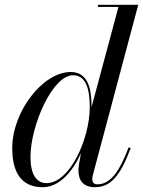

<svg xmlns="http://www.w3.org/2000/svg" viewBox="-20 -770 596 800"><path d="M361.5 -324.5C361.5 -402.5 346 -470 274.5 -470C158.5 -470 31 -305.5 31 -152.5C31 -51 69.5 10 158 10C226 10 281.5 -52.5 317.5 -131.5L309 -85C307 -74.5 307 -63 307 -58C307 -18 328 10 375 10C442 10 481.5 -38 524.5 -153L516 -156C474.5 -47 437 -2 385 -2C369.5 -2 364.5 -12.5 364.5 -23C364.5 -27.5 365 -33 366.5 -39L556 -750H388V-741H473.5L361.5 -324ZM354 -324C354 -192 271 -7 174 -7C132 -7 107 -42.5 107 -116.5C107 -245.5 198 -456.5 284.5 -456.5C337.5 -456.5 354 -400 354 -324Z"/></svg>

Font: Bodoni* 24pt
Style: Italic
Weight: 400
Italic angle: -13°
Version: Version 2.3